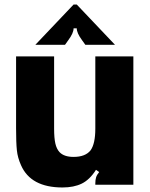

<svg xmlns="http://www.w3.org/2000/svg" viewBox="-20 -816 664 848"><path d="M73 -86Q58 -119 54.5 -152.5Q51 -186 51 -250V-567H219V-248Q219 -206 224.5 -182Q230 -158 243 -144Q263 -123 305 -123Q357 -123 380 -152Q401 -181 401 -248V-567H569V0H401V-6Q401 -22 404.5 -33Q408 -44 418 -56L404 -66Q376 -22 341 -5Q306 12 256 12Q116 12 73 -86ZM136 -618 305 -796H319L488 -618H357L342 -639Q319 -670 319 -691H305Q305 -670 282 -639L267 -618Z"/></svg>

Font: Open Sauce Sans Black
Style: Regular
Weight: 900
Designer: Alfredo Marco Pradil
Foundry: Creative Sauce Fz LLC
Version: Version 1.477